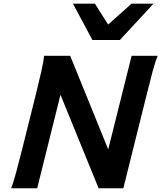

<svg xmlns="http://www.w3.org/2000/svg" viewBox="-20 -1003 860 1023"><path d="M302.2 -498 178.2 0H39.1Q51.3 -29.3 65.9 -84Q80.6 -138.7 98.6 -210.4L169.9 -495.6Q187.5 -567.4 200 -621.8Q212.4 -676.3 214.8 -705.6H354L556.6 -207L681.2 -705.6H820.3Q807.6 -676.3 793 -621.8Q778.3 -567.4 760.7 -495.6L637.2 0H505.4ZM797.9 -983.4 618.7 -790H472.2L368.7 -983.4H485.8L556.2 -872.1L680.7 -983.4Z"/></svg>

Font: Andika New Basic
Style: Bold Italic
Weight: 700
Italic angle: -14°
Designer: Victor Gaultney, Annie Olsen, Pablo Ugerman
Foundry: SIL International
Version: Version 5.500